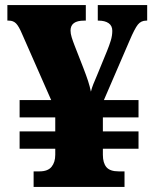

<svg xmlns="http://www.w3.org/2000/svg" viewBox="-20 -734 609 754"><path d="M112 0V-61H135Q168 -61 182.5 -79Q197 -97 197 -126V-150H57V-218H197V-273H57V-341H181L67 -600Q54 -631 43 -642Q32 -653 15 -653H9V-714H317V-653H310Q257 -653 257 -614Q257 -602 261.5 -587.5Q266 -573 273 -555L307 -468Q319 -437 326 -415.5Q333 -394 337 -374Q341 -390 346.5 -403.5Q352 -417 361 -438L400 -533Q409 -555 415 -574.5Q421 -594 421 -613Q421 -633 406.5 -643Q392 -653 367 -653H364V-714H558V-653H554Q534 -653 521.5 -637.5Q509 -622 489 -575L388 -341H524V-273H384V-218H524V-150H384V-126Q384 -94 398 -77.5Q412 -61 446 -61H469V0Z"/></svg>

Font: Noto Serif Myanmar Black
Style: Regular
Weight: 900
Designer: Ben Mitchell and the Monotype Design Team
Foundry: Monotype Imaging Inc.
Version: Version 2.106; ttfautohint (v1.8.4.7-5d5b)